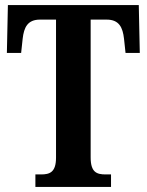

<svg xmlns="http://www.w3.org/2000/svg" viewBox="-20 -734 576 754"><path d="M119 0H416V-49H395C360 -49 336 -57 336 -116V-657H399C448 -657 462 -626 467 -582L473 -526H529L525 -714H11L7 -526H63L69 -582C74 -626 88 -657 137 -657H200V-115C200 -57 175 -49 141 -49H119Z"/></svg>

Font: Noto Serif Tamil ExtraCondensed
Style: Bold Italic
Weight: 700
Width: 2
Italic angle: -12°
Designer: Indian Type Foundry, Tom Grace, and the Monotype Design Team
Foundry: Monotype Imaging Inc.
Version: Version 2.003